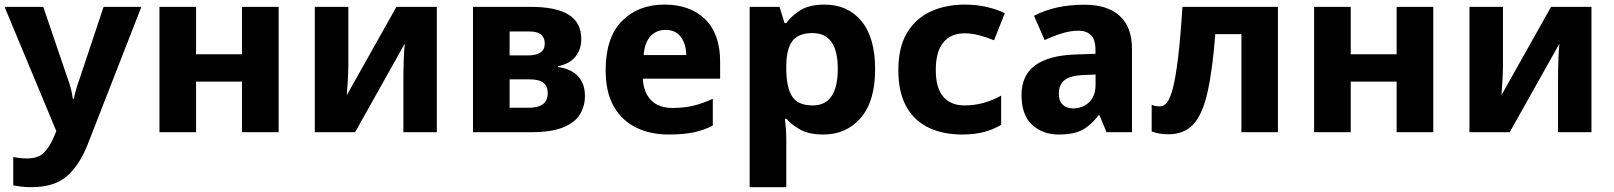

<svg xmlns="http://www.w3.org/2000/svg" viewBox="-21 -564 6886 819"><path d="M219.2 -4.9 -1.5 -534.7H163.6L267.6 -229Q275.4 -209 281.2 -186.3Q287.1 -163.6 289.6 -142.6H293.9Q297.9 -163.1 304.7 -186Q311.5 -209 318.8 -228.5L420.9 -534.7H582L355 46.9Q320.8 137.2 266.4 185.8Q211.9 234.4 112.8 234.4Q87.4 234.4 68.6 231.9Q49.8 229.5 35.6 226.6V106Q46.4 107.9 62 109.9Q77.6 111.8 95.2 111.8Q143.1 111.8 168 85.4Q192.9 59.1 208 21.5Z M659.2 -534.7H815.4V-332.5H1011.2V-534.7H1167.5V0H1011.2V-215.8H815.4V0H659.2Z M1464.8 -534.7V-288.1Q1464.8 -259.8 1462.6 -221.9Q1460.4 -184.1 1458.5 -158.2L1669.9 -534.7H1842.3V0H1699.7V-233.4Q1699.7 -266.6 1701.2 -308.6Q1702.6 -350.6 1705.6 -377.9L1493.7 0H1321.8V-534.7Z M2458.5 -397.5Q2458.5 -353 2433.3 -322Q2408.2 -291 2359.4 -281.7V-277.8Q2412.6 -271.5 2443.4 -240Q2474.1 -208.5 2474.1 -154.3Q2474.1 -112.3 2453.4 -77.1Q2432.6 -42 2382.1 -21Q2331.5 0 2241.7 0H1996.6V-534.7H2242.7Q2351.1 -534.7 2404.8 -501.2Q2458.5 -467.8 2458.5 -397.5ZM2302.7 -377.9Q2302.7 -429.7 2238.8 -429.7H2152.8V-327.6H2230.5Q2302.7 -327.6 2302.7 -377.9ZM2315.4 -166.5Q2315.4 -195.3 2297.6 -210.4Q2279.8 -225.6 2236.3 -225.6H2152.8V-104.5H2235.4Q2315.4 -104.5 2315.4 -166.5Z M2813 -544.4Q2923.3 -544.4 2987.1 -481.7Q3050.8 -418.9 3050.8 -300.8V-228.5H2721.2Q2723.6 -170.9 2755.6 -137.2Q2787.6 -103.5 2848.1 -103.5Q2897 -103.5 2937 -113.3Q2977.1 -123 3019.5 -142.6V-28.3Q2981.9 -8.8 2938.5 0.5Q2895 9.8 2830.6 9.8Q2753.4 9.8 2692.6 -19.8Q2631.8 -49.3 2597.2 -109.9Q2562.5 -170.4 2562.5 -263.7Q2562.5 -403.8 2631.8 -474.1Q2701.2 -544.4 2813 -544.4ZM2817.9 -436.5Q2778.8 -436.5 2753.9 -409.7Q2729 -382.8 2724.6 -329.1H2906.2Q2905.8 -375.5 2883.5 -406Q2861.3 -436.5 2817.9 -436.5Z M3496.1 -544.4Q3595.2 -544.4 3653.6 -474.1Q3711.9 -403.8 3711.9 -268.6Q3711.9 -131.8 3650.4 -61Q3588.9 9.8 3492.2 9.8Q3429.2 9.8 3391.8 -11.5Q3354.5 -32.7 3333 -57.6H3327.1Q3329.1 -39.6 3331.1 -16.8Q3333 5.9 3333 30.8V234.4H3176.8V-534.7H3304.2L3325.7 -465.3H3333Q3356 -497.6 3394.3 -521Q3432.6 -544.4 3496.1 -544.4ZM3444.8 -422.9Q3383.8 -422.9 3358.6 -388.4Q3333.5 -354 3333 -284.7V-269.5Q3333 -194.3 3356.9 -154.3Q3380.9 -114.3 3445.8 -114.3Q3552.7 -114.3 3552.7 -270.5Q3552.7 -422.9 3444.8 -422.9Z M4083 9.8Q4002 9.8 3940.7 -19.3Q3879.4 -48.3 3845.2 -109.1Q3811 -169.9 3811 -264.6Q3811 -362.3 3848.1 -424.1Q3885.3 -485.8 3949.5 -515.1Q4013.7 -544.4 4094.7 -544.4Q4143.6 -544.4 4187.3 -534.4Q4231 -524.4 4265.1 -507.8L4219.2 -392.1Q4188 -404.8 4156.5 -413.3Q4125 -421.9 4094.2 -421.9Q4035.2 -421.9 4002.9 -383.1Q3970.7 -344.2 3970.7 -265.6Q3970.7 -187.5 4003.2 -150.9Q4035.6 -114.3 4092.8 -114.3Q4136.2 -114.3 4175.8 -125.5Q4215.3 -136.7 4249.5 -156.2V-31.7Q4217.3 -12.2 4177.2 -1.2Q4137.2 9.8 4083 9.8Z M4605.5 -543.9Q4702.6 -543.9 4755.1 -496.3Q4807.6 -448.7 4807.6 -355.5V0H4699.2L4668.9 -72.3H4665Q4632.3 -29.3 4595.7 -9.8Q4559.1 9.8 4494.6 9.8Q4426.8 9.8 4381.6 -31.7Q4336.4 -73.2 4336.4 -158.7Q4336.4 -242.7 4394.5 -285.2Q4452.6 -327.6 4565.9 -331.5L4651.9 -334.5V-350.1Q4651.9 -396 4632.3 -414.6Q4612.8 -433.1 4579.1 -433.1Q4546.4 -433.1 4508.8 -421.6Q4471.2 -410.2 4435.1 -393.1L4389.6 -496.6Q4431.6 -519 4485.8 -531.5Q4540 -543.9 4605.5 -543.9ZM4652.3 -246.1 4603.5 -244.1Q4543 -241.7 4519.3 -221.7Q4495.6 -201.7 4495.6 -165.5Q4495.6 -132.3 4512.5 -116.9Q4529.3 -101.6 4556.6 -101.6Q4597.2 -101.6 4624.8 -127.9Q4652.3 -154.3 4652.3 -202.6Z M5430.2 -534.7V0H5274.4V-418.5H5163.1Q5150.9 -263.7 5129.6 -169.7Q5108.4 -75.7 5069.1 -33.4Q5029.8 8.8 4963.4 8.8Q4921.9 8.8 4891.6 -3.4V-117.2Q4899.9 -113.3 4908.7 -111.8Q4917.5 -110.4 4928.2 -110.4Q4944.3 -110.4 4958 -128.2Q4971.7 -146 4983.2 -191.9Q4994.6 -237.8 5004.6 -321Q5014.6 -404.3 5022.9 -534.7Z M5584.5 -534.7H5740.7V-332.5H5936.5V-534.7H6092.8V0H5936.5V-215.8H5740.7V0H5584.5Z M6390.1 -534.7V-288.1Q6390.1 -259.8 6387.9 -221.9Q6385.7 -184.1 6383.8 -158.2L6595.2 -534.7H6767.6V0H6625V-233.4Q6625 -266.6 6626.5 -308.6Q6627.9 -350.6 6630.9 -377.9L6418.9 0H6247.1V-534.7Z"/></svg>

Font: Lunasima
Style: Bold
Weight: 700
Designer: The DocRepair Project, Monotype Design Team
Foundry: Google
Version: Version 2.009